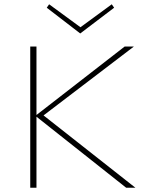

<svg xmlns="http://www.w3.org/2000/svg" viewBox="-20 -875 690 895"><path d="M512 -839 354 -719 198 -839 209 -855 355 -748 501 -855ZM611 0H568L150 -331V0H121V-658H150V-339L561 -658H604L183 -337Z"/></svg>

Font: EauTestInfant Extralight
Style: Regular
Weight: 250
Designer: Christian Thalmann (Catharsis Fonts)
Version: Version 0.001;PS 000.001;hotconv 1.0.88;makeotf.lib2.5.64775